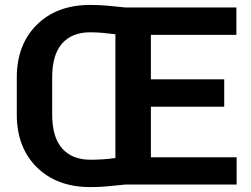

<svg xmlns="http://www.w3.org/2000/svg" viewBox="-20 -741 1009 771"><path d="M930.2 0H483.9Q438.5 4.9 407.5 7.6Q376.5 10.3 343.3 10.3Q208.5 10.3 127.9 -69.3Q47.4 -148.9 47.4 -281.2V-429.7Q47.4 -561.5 127.7 -641.4Q208 -721.2 342.3 -721.2Q376.5 -721.2 410.6 -718.3Q444.8 -715.3 483.9 -710.9H929.2V-601.1H585.9V-422.4H880.4V-312.5H585.9V-109.4H930.2ZM343.3 -99.6Q369.1 -99.6 393.8 -101.3Q418.5 -103 443.4 -106.4V-603.5Q416 -606.9 391.6 -609.1Q367.2 -611.3 342.3 -611.3Q268.6 -611.3 229 -565.9Q189.5 -520.5 189.5 -430.7V-281.2Q189.5 -190.4 229.5 -145Q269.5 -99.6 343.3 -99.6Z"/></svg>

Font: Roboto Web
Style: Bold
Weight: 700
Designer: Google
Version: Version 1.200310; 2013